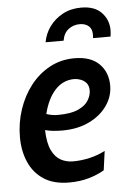

<svg xmlns="http://www.w3.org/2000/svg" viewBox="-52 -748 534 797"><g transform="rotate(-5 215.0 -349.5)"><path d="M351 -28Q323.5 -11.5 286.5 -0.8Q249.5 10 204.5 10Q140 10 98.5 -17.2Q57 -44.5 36.8 -91Q16.5 -137.5 16.5 -195Q16.5 -255 35 -310.2Q53.5 -365.5 87.2 -408.8Q121 -452 167.5 -477Q214 -502 270.5 -502Q337.5 -502 373 -467Q408.5 -432 408.5 -376Q408.5 -331 381.5 -292.5Q354.5 -254 306.5 -230.8Q258.5 -207.5 194.5 -207.5Q152 -207.5 123 -215.5Q124.5 -161 139.2 -130.8Q154 -100.5 177.2 -88.2Q200.5 -76 227.5 -76Q262.5 -76 297.8 -84.2Q333 -92.5 362 -108ZM262.5 -416Q215 -416 182.2 -380.2Q149.5 -344.5 134 -281.5Q157.5 -273.5 181.5 -273.5Q236 -273.5 266.5 -287.5Q297 -301.5 309.5 -322.5Q322 -343.5 322 -363.5Q322 -383.5 311.8 -395Q301.5 -406.5 287.5 -411.2Q273.5 -416 262.5 -416ZM316 -709Q372.5 -709 401.2 -678.5Q430 -648 430 -605.5Q430 -597 429.2 -590.5Q428.5 -584 427.5 -578.5H354.5Q355.5 -584 355.5 -594Q355.5 -617 341.5 -629Q327.5 -641 304 -641Q278.5 -641 258 -625.8Q237.5 -610.5 232 -578.5H157Q163 -613.5 184.2 -643Q205.5 -672.5 239.2 -690.8Q273 -709 316 -709Z"/></g></svg>

Font: Cabin Condensed Medium
Style: Italic
Weight: 500
Width: 3
Italic angle: -10°
Designer: Pablo Impallari
Foundry: Pablo Impallari. http://www.impallari.com Igino Marini. http://www.ikern.com
Version: Version 3.001; ttfautohint (v1.8.3)